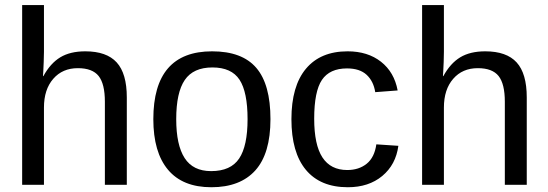

<svg xmlns="http://www.w3.org/2000/svg" viewBox="-20 -745 2208 774"><path d="M154.8 -438Q183.1 -489.7 222.9 -513.9Q262.7 -538.1 323.7 -538.1Q409.7 -538.1 450.4 -493.4Q491.2 -448.7 491.2 -352.1V0H402.8V-335Q402.8 -406.7 377.7 -438.5Q352.5 -470.2 293.9 -470.2Q231.9 -470.2 194.6 -427.2Q157.2 -384.3 157.2 -311.5V0H69.3V-724.6H157.2V-536.1Q157.2 -516.6 156.2 -494.9Q155.3 -473.1 154.5 -457.3Q153.8 -441.4 153.3 -438Z M1070.3 -264.6Q1070.3 -126 1009.3 -58.1Q948.2 9.8 832 9.8Q716.3 9.8 657.2 -60.8Q598.1 -131.3 598.1 -264.6Q598.1 -538.1 835 -538.1Q956.1 -538.1 1013.2 -471.4Q1070.3 -404.8 1070.3 -264.6ZM978 -264.6Q978 -374 945.6 -423.6Q913.1 -473.1 836.4 -473.1Q759.3 -473.1 724.9 -422.6Q690.4 -372.1 690.4 -264.6Q690.4 -160.2 724.4 -107.7Q758.3 -55.2 831.1 -55.2Q910.2 -55.2 944.1 -106Q978 -156.7 978 -264.6Z M1382.3 9.8Q1271.5 9.8 1213.1 -60.3Q1154.8 -130.4 1154.8 -264.6Q1154.8 -397.9 1213.4 -468Q1272 -538.1 1381.3 -538.1Q1462.4 -538.1 1515.9 -496.1Q1569.3 -454.1 1583 -380.4L1492.7 -373.5Q1485.8 -417.5 1458 -443.4Q1430.2 -469.2 1378.9 -469.2Q1309.1 -469.2 1277.8 -422.9Q1246.6 -376.5 1246.6 -266.6Q1246.6 -161.1 1279.8 -110.4Q1313 -59.6 1379.9 -59.6Q1426.8 -59.6 1458.3 -85Q1489.7 -110.4 1497.1 -163.1L1585.9 -157.2Q1575.7 -81.1 1521 -35.6Q1466.3 9.8 1382.3 9.8Z M1767.1 -438Q1795.4 -489.7 1835.2 -513.9Q1875 -538.1 1936 -538.1Q2022 -538.1 2062.7 -493.4Q2103.5 -448.7 2103.5 -352.1V0H2015.1V-335Q2015.1 -406.7 1990 -438.5Q1964.8 -470.2 1906.2 -470.2Q1844.2 -470.2 1806.9 -427.2Q1769.5 -384.3 1769.5 -311.5V0H1681.6V-724.6H1769.5V-536.1Q1769.5 -516.6 1768.6 -494.9Q1767.6 -473.1 1766.8 -457.3Q1766.1 -441.4 1765.6 -438Z"/></svg>

Font: Arimo Nerd Font
Style: Regular
Weight: 400
Designer: Steve Matteson
Foundry: Monotype Imaging Inc.
Version: Version 1.33;Nerd Fonts 3.2.1